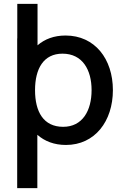

<svg xmlns="http://www.w3.org/2000/svg" viewBox="-20 -740 648 1000"><path d="M174.5 240V-38C212.5 -4.5 262 15 323.5 15C474 15 568 -108.5 568 -270.5C568 -433.5 473.5 -555 321.5 -555C261.5 -555 213 -536.5 175.5 -504V-720H70V-540H69.5V240ZM309 -79.5C206 -79.5 162.5 -158.5 162.5 -270.5C162.5 -382.5 207 -460.5 305.5 -460.5C409.5 -460.5 457 -376.5 457 -270.5C457 -163.5 409.5 -79.5 309 -79.5Z"/></svg>

Font: Manrope SemiBold
Style: Regular
Weight: 600
Designer: Mikhail Sharanda
Foundry: Mikhail Sharanda
Version: Version 4.505